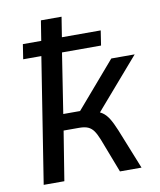

<svg xmlns="http://www.w3.org/2000/svg" viewBox="-80 -769 693 833"><g transform="rotate(-10 266.0 -352.5)"><path d="M45 0 132 -552H52L62 -617H143L157 -705H248L234 -617H405L395 -552H223L182 -288H256L429 -489H532L326 -251L308 -276Q334 -272 350 -261.5Q366 -251 378.5 -231Q391 -211 405 -177L476 0H381L323 -151Q313 -176 303 -190Q293 -204 278.5 -210.5Q264 -217 239 -217H171L136 0Z"/></g></svg>

Font: Nunito Sans 10pt SemiCondensed Medium
Style: Italic
Weight: 500
Width: 4
Italic angle: -9°
Designer: Vernon Adams
Foundry: Vernon Adams
Version: Version 3.101;gftools[0.9.27]